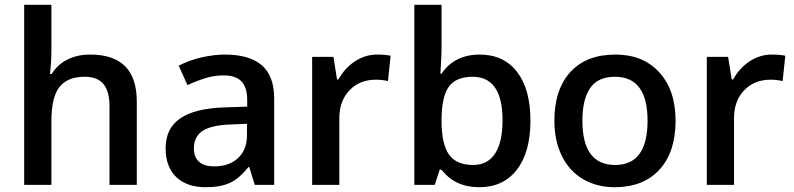

<svg xmlns="http://www.w3.org/2000/svg" viewBox="-20 -780 3351 810"><path d="M557.1 0H441.9V-332Q441.9 -394.5 416.7 -425.3Q391.6 -456.1 336.9 -456.1Q264.6 -456.1 230.7 -412.8Q196.8 -369.6 196.8 -268.1V0H82V-759.8H196.8V-566.9Q196.8 -520.5 190.9 -467.8H198.2Q221.7 -506.8 263.4 -528.3Q305.2 -549.8 360.8 -549.8Q557.1 -549.8 557.1 -352.1Z M1054.7 0 1031.7 -75.2H1027.8Q988.8 -25.9 949.2 -8.1Q909.7 9.8 847.7 9.8Q768.1 9.8 723.4 -33.2Q678.7 -76.2 678.7 -154.8Q678.7 -238.3 740.7 -280.8Q802.7 -323.2 929.7 -327.1L1022.9 -330.1V-358.9Q1022.9 -410.6 998.8 -436.3Q974.6 -461.9 923.8 -461.9Q882.3 -461.9 844.2 -449.7Q806.2 -437.5 771 -420.9L733.9 -502.9Q777.8 -525.9 830.1 -537.8Q882.3 -549.8 928.7 -549.8Q1031.7 -549.8 1084.2 -504.9Q1136.7 -460 1136.7 -363.8V0ZM883.8 -78.1Q946.3 -78.1 984.1 -113Q1022 -147.9 1022 -210.9V-257.8L952.6 -254.9Q871.6 -252 834.7 -227.8Q797.9 -203.6 797.9 -153.8Q797.9 -117.7 819.3 -97.9Q840.8 -78.1 883.8 -78.1Z M1570.8 -549.8Q1605.5 -549.8 1627.9 -544.9L1616.7 -438Q1592.3 -443.8 1565.9 -443.8Q1497.1 -443.8 1454.3 -398.9Q1411.6 -354 1411.6 -282.2V0H1296.9V-540H1386.7L1401.9 -444.8H1407.7Q1434.6 -493.2 1477.8 -521.5Q1521 -549.8 1570.8 -549.8Z M2003.9 -549.8Q2105 -549.8 2161.4 -476.6Q2217.8 -403.3 2217.8 -271Q2217.8 -138.2 2160.6 -64.2Q2103.5 9.8 2002 9.8Q1899.4 9.8 1842.8 -64H1835L1814 0H1728V-759.8H1842.8V-579.1Q1842.8 -559.1 1840.8 -519.5Q1838.9 -480 1837.9 -469.2H1842.8Q1897.5 -549.8 2003.9 -549.8ZM1974.1 -456.1Q1904.8 -456.1 1874.3 -415.3Q1843.8 -374.5 1842.8 -278.8V-271Q1842.8 -172.4 1874 -128.2Q1905.3 -84 1976.1 -84Q2037.1 -84 2068.6 -132.3Q2100.1 -180.7 2100.1 -272Q2100.1 -456.1 1974.1 -456.1Z M2830.1 -271Q2830.1 -138.7 2762.2 -64.5Q2694.3 9.8 2573.2 9.8Q2497.6 9.8 2439.5 -24.4Q2381.3 -58.6 2350.1 -122.6Q2318.8 -186.5 2318.8 -271Q2318.8 -402.3 2386.2 -476.1Q2453.6 -549.8 2576.2 -549.8Q2693.4 -549.8 2761.7 -474.4Q2830.1 -398.9 2830.1 -271ZM2437 -271Q2437 -84 2575.2 -84Q2711.9 -84 2711.9 -271Q2711.9 -456.1 2574.2 -456.1Q2502 -456.1 2469.5 -408.2Q2437 -360.4 2437 -271Z M3235.8 -549.8Q3270.5 -549.8 3293 -544.9L3281.7 -438Q3257.3 -443.8 3231 -443.8Q3162.1 -443.8 3119.4 -398.9Q3076.7 -354 3076.7 -282.2V0H2961.9V-540H3051.8L3066.9 -444.8H3072.8Q3099.6 -493.2 3142.8 -521.5Q3186 -549.8 3235.8 -549.8Z"/></svg>

Font: f1_58959          
Style: Regular
Weight: 600
Foundry: Ascender Corporation
Version: Version 1.10